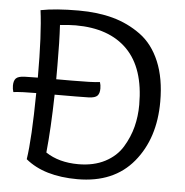

<svg xmlns="http://www.w3.org/2000/svg" viewBox="-66 -722 751 780"><g transform="rotate(5 309.5 -331.5)"><path d="M153 -608Q157 -539 157 -445V-387H221Q304 -387 335 -391Q339 -379 339 -365Q339 -345 330 -335.5Q321 -326 295 -325Q262 -324 156 -324Q153 -185 143 -87Q197 -51 276 -51Q339 -51 385 -75Q431 -99 455.5 -139.5Q480 -180 491 -223Q502 -266 502 -313Q502 -462 428 -537Q354 -612 217 -612Q195 -612 153 -608ZM66 -53Q79 -137 81 -324Q23 -324 -12 -320Q-16 -332 -16 -346Q-16 -366 -7 -375.5Q2 -385 28 -386Q34 -386 52.5 -386.5Q71 -387 82 -387Q82 -564 69 -661Q129 -673 224 -673Q302 -673 364 -656Q426 -639 477.5 -601.5Q529 -564 557.5 -496Q586 -428 586 -333Q586 -183 506 -86.5Q426 10 278 10Q142 10 66 -53Z"/></g></svg>

Font: Overlock SC
Style: Regular
Weight: 400
Designer: Dario Muhafara
Foundry: Dario Manuel Muhafara
Version: Version 1.001